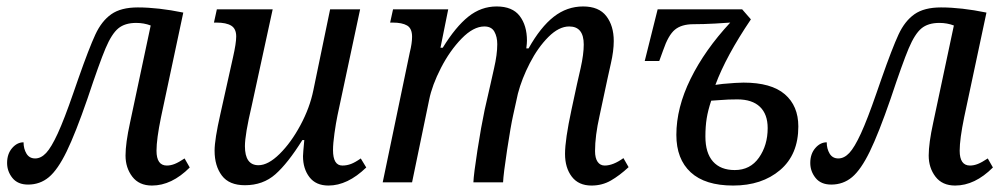

<svg xmlns="http://www.w3.org/2000/svg" viewBox="-20 -565 3110 595"><path d="M369 -83Q369 -121 383 -185L447 -486Q426 -494 402 -494Q367 -494 346.5 -477Q326 -460 307 -415Q288 -370 251 -259Q214 -152 186.5 -95.5Q159 -39 131.5 -16Q104 7 67 7Q35 7 18.5 -13.5Q2 -34 2 -60Q2 -88 17.5 -106Q33 -124 53 -124Q53 -104 62 -89Q71 -74 89 -74Q107 -74 123 -91Q139 -108 159 -151.5Q179 -195 207 -276L223 -322Q256 -416 275.5 -458Q295 -500 325 -521Q355 -542 407 -542Q470 -542 548 -526L479 -202Q465 -134 465 -98Q465 -52 497 -52Q509 -52 521.5 -57Q534 -62 552 -74L568 -46Q512 10 451 10Q411 10 390 -17.5Q369 -45 369 -83Z M919 -81Q919 -89 923 -131H917Q872 -59 833.5 -25Q795 9 739 9Q690 9 667.5 -21Q645 -51 645 -98Q645 -133 663 -212L702 -387Q712 -431 712 -452Q712 -476 696.5 -485.5Q681 -495 651 -495H643L652 -536H825L760 -237Q739 -148 739 -112Q739 -53 781 -53Q811 -53 846.5 -88Q882 -123 911 -177Q940 -231 951 -285L1003 -536H1096L1026 -208Q1021 -184 1016.5 -152Q1012 -120 1012 -100Q1012 -52 1041 -52Q1055 -52 1068 -57Q1081 -62 1098 -74L1115 -46Q1057 10 998 10Q959 10 939 -16Q919 -42 919 -81Z M1731 -88Q1731 -132 1751 -225L1768 -304Q1770 -312 1779.5 -354.5Q1789 -397 1789 -427Q1789 -483 1744 -483Q1712 -483 1679.5 -450.5Q1647 -418 1622 -369.5Q1597 -321 1585 -275L1570 -207Q1563 -176 1551.5 -100.5Q1540 -25 1539 0H1447Q1448 -25 1459.5 -99Q1471 -173 1482 -225L1500 -304Q1501 -310 1511 -353Q1521 -396 1521 -428Q1521 -451 1512 -467Q1503 -483 1481 -483Q1447 -483 1410.5 -445.5Q1374 -408 1346.5 -354.5Q1319 -301 1310 -256L1257 0H1166L1250 -403Q1257 -431 1257 -451Q1257 -477 1241.5 -486Q1226 -495 1197 -495H1189L1198 -536H1369L1345 -417H1352Q1392 -482 1431.5 -513.5Q1471 -545 1519 -545Q1568 -545 1590.5 -515.5Q1613 -486 1613 -439Q1613 -431 1611 -415H1618Q1655 -481 1696 -513Q1737 -545 1787 -545Q1836 -545 1859 -515Q1882 -485 1882 -438Q1882 -407 1873 -368Q1864 -329 1863 -323L1838 -206Q1824 -144 1824 -97Q1824 -75 1832 -63.5Q1840 -52 1854 -52Q1880 -52 1912 -75L1928 -47Q1900 -21 1873 -5.5Q1846 10 1813 10Q1773 10 1752 -17.5Q1731 -45 1731 -88Z M2076 -147Q2076 -231 2120 -320.5Q2164 -410 2243 -495Q2232 -494 2196 -492Q2160 -490 2129 -490Q2092 -490 2071.5 -473Q2051 -456 2035 -409L2023 -376H1978L2018 -536H2280L2307 -505Q2230 -391 2197 -302L2220 -305Q2264 -309 2284 -309Q2370 -309 2412 -273Q2454 -237 2454 -173Q2454 -86 2397.5 -38Q2341 10 2252 10Q2165 10 2120.5 -31Q2076 -72 2076 -147ZM2359 -168Q2359 -211 2335 -234Q2311 -257 2265 -257Q2236 -257 2213 -255Q2190 -253 2184 -253Q2174 -223 2170 -198Q2166 -173 2166 -142Q2166 -91 2189.5 -64.5Q2213 -38 2257 -38Q2305 -38 2332 -76.5Q2359 -115 2359 -168Z M2858 -83Q2858 -121 2872 -185L2936 -486Q2915 -494 2891 -494Q2856 -494 2835.5 -477Q2815 -460 2796 -415Q2777 -370 2740 -259Q2703 -152 2675.5 -95.5Q2648 -39 2620.5 -16Q2593 7 2556 7Q2524 7 2507.5 -13.5Q2491 -34 2491 -60Q2491 -88 2506.5 -106Q2522 -124 2542 -124Q2542 -104 2551 -89Q2560 -74 2578 -74Q2596 -74 2612 -91Q2628 -108 2648 -151.5Q2668 -195 2696 -276L2712 -322Q2745 -416 2764.5 -458Q2784 -500 2814 -521Q2844 -542 2896 -542Q2959 -542 3037 -526L2968 -202Q2954 -134 2954 -98Q2954 -52 2986 -52Q2998 -52 3010.5 -57Q3023 -62 3041 -74L3057 -46Q3001 10 2940 10Q2900 10 2879 -17.5Q2858 -45 2858 -83Z"/></svg>

Font: Noto Serif Narrow
Style: Italic
Weight: 400
Width: 4
Italic angle: -12°
Designer: Monotype Design Team
Foundry: Monotype Imaging Inc.
Version: Version 1.001